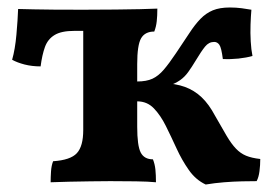

<svg xmlns="http://www.w3.org/2000/svg" viewBox="-20 -484 733 513"><path d="M529.6 9Q502.9 -3.5 484.5 -29.8Q466.1 -56 451.8 -87.2Q437.5 -118.4 423.3 -147.1Q409.1 -175.8 391.1 -194.5Q373.1 -213.2 346.6 -213.2V-266.3Q371.4 -266.3 387.4 -273.7Q403.3 -281.1 417.6 -297.8Q431.8 -314.4 450 -341.6Q470.8 -372.3 485.8 -395.3Q500.8 -418.3 515.5 -433.5Q530.2 -448.7 548.6 -456.4Q567.1 -464 594.2 -464Q611 -464 625.8 -462Q640.6 -460 651.7 -458Q650.2 -441 649.4 -418.3Q648.6 -395.6 649.9 -373.5Q651.1 -351.3 654.6 -334.4Q638.4 -329.8 617.1 -327.5Q595.9 -325.3 575.4 -326.3Q571.6 -356.6 566.1 -364.3Q560.7 -372 552.3 -372Q538 -372 527.9 -359.5Q517.8 -347 503.9 -323.8Q492.5 -304.9 483 -291.7Q473.6 -278.6 461.5 -270Q449.4 -261.4 429.2 -254.1L413.9 -262.3Q449.2 -260.8 474.1 -251.8Q499 -242.7 518.5 -224.3Q538.1 -205.9 554.8 -174.4Q573.1 -141.9 585.8 -120.6Q598.4 -99.4 610.5 -86.8Q622.5 -74.2 637.4 -68Q652.2 -61.8 675.4 -59.2Q675.4 -42.6 673.3 -26.6Q671.3 -10.6 665.7 0Q649.9 0 626.8 0.5Q603.8 1 578.7 3Q553.6 5 529.6 9ZM115.3 3Q115.3 -10.1 116.3 -25.8Q117.3 -41.5 121.9 -53.2Q168.3 -56.3 185.3 -74.7Q202.4 -93.1 202.4 -136.5V-458Q252 -458 289.2 -458.5Q326.3 -459 353.9 -459.5Q381.4 -460 400.4 -461Q400.4 -441.7 398.8 -427.3Q397.3 -412.9 392.2 -399.7Q367.4 -399.7 357 -381.7Q346.6 -363.7 346.6 -312.7V-145.3Q346.6 -94.8 355.9 -76.6Q365.3 -58.3 388.6 -58.3Q393.7 -45.6 395.2 -31.2Q396.7 -16.7 396.7 3Q376.7 1 343.2 0.5Q309.7 0 274.5 0Q250.3 0 221.5 0.5Q192.6 1 164.8 1.5Q137 2 115.3 3ZM88.5 -306.6Q65.7 -306.6 45.9 -311.6Q26.1 -316.7 12.4 -324.3Q20.4 -352.3 23.9 -391.8Q27.4 -431.4 28.4 -460Q47.7 -459.5 70.5 -459Q93.3 -458.5 127.1 -458.2Q160.8 -458 210 -458V-401.5H178.4Q143.7 -401.5 125.6 -390.3Q107.5 -379.2 100 -358.2Q92.5 -337.3 88.5 -306.6Z"/></svg>

Font: Vollkorn
Style: Regular
Weight: 400
Designer: Friedrich Althausen
Foundry: Friedrich Althausen
Version: Version 5.001